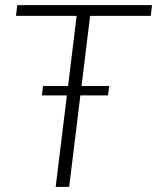

<svg xmlns="http://www.w3.org/2000/svg" viewBox="-20 -731 615 751"><path d="M143.6 -357.9 148.4 -394.5H407.2L402.3 -357.9ZM197.8 0 279.8 -668.9H42.5L47.4 -710.9H574.7L569.8 -668.9H332.5L250.5 0Z"/></svg>

Font: Muli
Style: ExtraLightItalic
Weight: 200
Italic angle: -7°
Designer: Vernon Adams
Foundry: newtypography
Version: Version 2.0; ttfautohint (v1.00rc1.2-2d82) -l 8 -r 50 -G 200